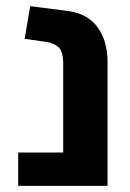

<svg xmlns="http://www.w3.org/2000/svg" viewBox="-20 -603 421 623"><path d="M39 0V-108H185V-397Q185 -435 170.5 -449Q156 -463 130 -467L60 -477L78 -583L203 -567Q265 -558 297 -514Q329 -470 329 -401V0Z"/></svg>

Font: Assistant
Style: Bold
Weight: 700
Designer: Hebrew By Ben Nathan, Latin by Paul Hunt
Version: Version 3.000